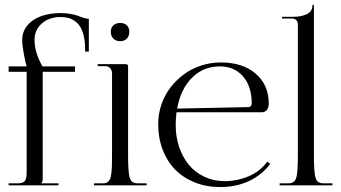

<svg xmlns="http://www.w3.org/2000/svg" viewBox="-20 -751 1380 778"><path d="M15 0V-8H50Q73.2 -8 80.6 -17.5Q88 -27 88 -52V-460H15V-482H88Q83.2 -496.5 76.6 -532Q70 -567.5 70 -589Q70 -622.2 90.2 -647.2Q110.5 -672.2 145.5 -685.1Q180.5 -698 225 -698Q248 -698 267.2 -694.4Q286.5 -690.8 296.8 -686.5Q307 -682.2 318.6 -678.6Q330.2 -675 340 -675V-542H325V-550Q325 -580.8 319.6 -604.2Q314.2 -627.8 305.2 -642.2Q296.2 -656.8 283 -665.9Q269.8 -675 255.9 -678.5Q242 -682 225 -682Q179.5 -682 149.8 -656.2Q120 -630.5 120 -589Q120 -538.5 152 -482H284V-460H153V-31Q153 -20.5 152.1 -16.9Q151.2 -13.2 147 -9V-8H217V0Z M361 0ZM467 -658Q483.8 -658 493.9 -648.5Q504 -639 504 -622Q504 -605.2 494 -594.6Q484 -584 467 -584Q450.2 -584 439.6 -594.5Q429 -605 429 -622Q429 -638.5 439.4 -648.2Q449.8 -658 467 -658ZM434 -134V-453Q434 -466.5 426.6 -474.8Q419.2 -483 407 -483H376V-491H489Q494.5 -491 496.8 -488.8Q499 -486.5 499 -481V-134Q499 -111.2 499.2 -95.8Q499.5 -80.2 500.5 -66.2Q501.5 -52.2 502.8 -43.9Q504 -35.5 506.6 -28.4Q509.2 -21.2 512.1 -17.8Q515 -14.2 520.1 -11.8Q525.2 -9.2 530.6 -8.6Q536 -8 544 -8H574V0H361V-8H390Q400.8 -8 407.1 -9.1Q413.5 -10.2 419 -15.5Q424.5 -20.8 427 -28Q429.5 -35.2 431.4 -51Q433.2 -66.8 433.6 -84.9Q434 -103 434 -134Z M621 -248Q621 -288.8 633.9 -326.9Q646.8 -365 670.2 -395.8Q693.8 -426.5 725 -449.6Q756.2 -472.8 795 -485.4Q833.8 -498 875 -498Q963 -498 1016 -452.6Q1069 -407.2 1069 -331Q1069 -315.2 1061.4 -305.6Q1053.8 -296 1041 -296H695.2Q692 -272.2 692 -244Q692 -196.2 706.2 -154.5Q720.5 -112.8 745.9 -82.4Q771.2 -52 808.6 -34.5Q846 -17 890 -17Q940.8 -17 987.2 -36.6Q1033.8 -56.2 1063 -96L1075 -87Q1041.5 -42.2 989.4 -17.6Q937.2 7 872 7Q816.5 7 769.6 -11.6Q722.8 -30.2 690.1 -63.5Q657.5 -96.8 639.2 -144.2Q621 -191.8 621 -248ZM697.8 -311 986 -317Q992.2 -317 996.1 -320.9Q1000 -324.8 1000 -332Q1000 -401.2 964.6 -441.6Q929.2 -482 871 -482Q804 -482 758 -436.1Q712 -390.2 697.8 -311Z M1113 0V-8H1142Q1150 -8 1155.4 -8.6Q1160.8 -9.2 1165.9 -11.8Q1171 -14.2 1173.9 -17.8Q1176.8 -21.2 1179.4 -28.4Q1182 -35.5 1183.2 -43.9Q1184.5 -52.2 1185.5 -66.2Q1186.5 -80.2 1186.8 -95.8Q1187 -111.2 1187 -134V-651Q1187 -663 1180.5 -669.5Q1174 -676 1162 -676H1123V-683H1171Q1184.8 -683 1197.2 -685.4Q1209.8 -687.8 1221.1 -692.6Q1232.5 -697.5 1239.2 -706.6Q1246 -715.8 1246 -728V-731H1252V-134Q1252 -111.2 1252.2 -95.8Q1252.5 -80.2 1253.5 -66.2Q1254.5 -52.2 1255.8 -43.9Q1257 -35.5 1259.6 -28.4Q1262.2 -21.2 1265.1 -17.8Q1268 -14.2 1273.1 -11.8Q1278.2 -9.2 1283.6 -8.6Q1289 -8 1297 -8H1327V0Z"/></svg>

Font: FogtwoNo5
Style: Regular
Weight: 400
Designer: gluk (gluksza@wp.pl)
Foundry: gluk (gluksza@wp.pl)
Version: Version 0.87